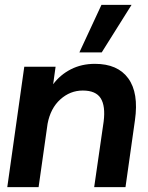

<svg xmlns="http://www.w3.org/2000/svg" viewBox="-20 -771 609 791"><path d="M368 0 407 -270Q415 -334 395 -366Q375 -398 321 -398Q269 -398 228.5 -361.5Q188 -325 176 -261L139 0H10L80 -496H209L199 -424Q228 -463 272 -485.5Q316 -508 371 -508Q465 -508 508.5 -448Q552 -388 536 -276L497 0ZM307 -555 398 -751H522L399 -555Z"/></svg>

Font: Host Grotesk
Style: Bold Italic
Weight: 700
Italic angle: -8°
Designer: Doğukan Karapınar
Foundry: Element Type
Version: Version 1.003; ttfautohint (v1.8.4.7-5d5b)